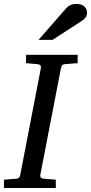

<svg xmlns="http://www.w3.org/2000/svg" viewBox="-35 -947 458 967"><path d="M292 -624Q282.2 -623 278.3 -618.4Q274.4 -613.8 272 -604L168 -65.9Q166.5 -58.6 170.4 -53.2Q174.3 -47.9 188 -46.9L246.1 -42V0H-15.1V-42L47.9 -46.9Q57.1 -47.9 61.3 -52.5Q65.4 -57.1 66.9 -65.9L170.9 -604Q172.4 -612.3 168.5 -617.7Q164.6 -623 151.9 -624L96.2 -628.9V-670.9H356V-628.9ZM403.3 -884.3Q403.3 -870.1 397 -860.6Q390.6 -851.1 379.4 -843.3L229.5 -746.1H159.2L295.4 -902.3Q300.3 -908.2 305.7 -912.6Q311 -917 317.6 -920.4Q324.2 -923.8 332.8 -925.5Q341.3 -927.2 352.5 -927.2Q365.7 -927.2 375.2 -923.3Q384.8 -919.4 390.9 -913.3Q397 -907.2 400.1 -899.4Q403.3 -891.6 403.3 -884.3Z"/></svg>

Font: Charis SIL Phon
Style: Italic
Weight: 400
Italic angle: -11°
Foundry: SIL International
Version: Version 5.000